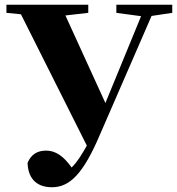

<svg xmlns="http://www.w3.org/2000/svg" viewBox="-20 -767 744 807"><path d="M704 -747H469V-713L573 -699L423 -334L255 -702L351 -713V-747H7V-713L68 -707L345 -155C324 -118 305 -86 281 -63C248 -110 214 -134 174 -134C137 -134 111 -118 96 -83C97 -26 126 20 198 20C272 20 329 -34 400 -201L617 -700L704 -713Z"/></svg>

Font: Noto Serif TC Black
Style: Regular
Weight: 900
Version: Version 1.001;PS 1.001;hotconv 16.6.54;makeotf.lib2.5.65590